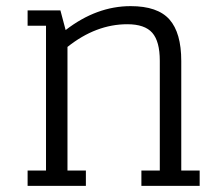

<svg xmlns="http://www.w3.org/2000/svg" viewBox="-20 -606 731 626"><path d="M70 -522H130V-50H70V0H260V-50H200V-453Q293 -527 395 -527Q452 -527 476.5 -499Q501 -471 501 -408V-50H441V0H631V-50H571V-407Q571 -499 532.5 -542.5Q494 -586 406 -586Q295 -586 194 -508L177 -572H70Z"/></svg>

Font: Glegoo
Style: Regular
Weight: 400
Version: Version 2.0.1; ttfautohint (v0.9) -r 48 -G 60